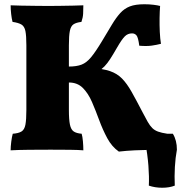

<svg xmlns="http://www.w3.org/2000/svg" viewBox="-20 -704 857 903"><path d="M539 9Q506 -14 484.5 -54Q463 -94 446.5 -139Q430 -184 412.5 -224.5Q395 -265 369.5 -290.5Q344 -316 304 -316V-391Q340 -391 363.5 -400Q387 -409 408.5 -435Q430 -461 460 -511Q487 -556 506.5 -588.5Q526 -621 545.5 -642.5Q565 -664 591 -674Q617 -684 659 -684Q682 -684 702 -681.5Q722 -679 733 -676Q731 -651 730.5 -618.5Q730 -586 731.5 -554Q733 -522 737 -498Q718 -493 694 -489.5Q670 -486 635 -489Q630 -528 622 -537.5Q614 -547 601 -547Q581 -547 567 -533Q553 -519 531 -481Q511 -446 497.5 -425.5Q484 -405 471.5 -392Q459 -379 439 -366L410 -384Q464 -381 497.5 -369.5Q531 -358 554 -334.5Q577 -311 599 -272Q621 -233 651 -175Q665 -148 675 -130.5Q685 -113 696 -102Q707 -91 723.5 -85Q740 -79 767 -75Q767 -70 766 -56Q765 -42 762.5 -26Q760 -10 755 0Q730 0 692.5 0.5Q655 1 614 3Q573 5 539 9ZM30 3Q30 -15 33 -38Q36 -61 40 -75Q67 -77 81 -85.5Q95 -94 99.5 -117.5Q104 -141 104 -187V-491Q104 -536 99.5 -558Q95 -580 81 -588.5Q67 -597 39 -601Q35 -616 32.5 -638Q30 -660 30 -679Q47 -678 80 -677.5Q113 -677 149 -676.5Q185 -676 208 -676Q232 -676 262.5 -676.5Q293 -677 323 -677.5Q353 -678 372 -679Q372 -659 371 -640Q370 -621 363 -601Q338 -598 325.5 -589.5Q313 -581 308.5 -558.5Q304 -536 304 -491V-187Q304 -141 309 -117.5Q314 -94 327 -85.5Q340 -77 364 -75Q368 -62 370 -39.5Q372 -17 372 3Q350 1 309 0.5Q268 0 218 0Q167 0 116 0.5Q65 1 30 3ZM680 169Q682 128 678 75.5Q674 23 663 -35L711 -75H793Q812 -44 812 0Q805 37 802.5 81Q800 125 802 169Q777 179 743 179Q709 179 680 169Z"/></svg>

Font: Vollkorn Black
Style: Regular
Weight: 900
Designer: Friedrich Althausen
Foundry: Friedrich Althausen
Version: Version 5.000